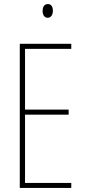

<svg xmlns="http://www.w3.org/2000/svg" viewBox="-20 -931 421 951"><path d="M217 -911C197 -911 191 -893 191 -877C191 -859 199 -843 216 -843C232 -843 242 -857 242 -878C242 -894 236 -911 217 -911ZM333 0V-25H104V-363H320V-388H104V-689H333V-714H78V0Z"/></svg>

Font: Noto Sans Gurmukhi UI ExtraCondensed Thin
Style: Regular
Weight: 100
Width: 2
Designer: Jelle Bosma - Monotype Design Team
Foundry: Monotype Imaging Inc.
Version: Version 2.004